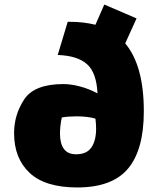

<svg xmlns="http://www.w3.org/2000/svg" viewBox="-20 -775 683 845"><path d="M613 -285Q613 -116 543.5 -33Q474 50 320 50Q179 50 110.5 -14Q42 -78 42 -189Q42 -270 86.5 -337.5Q131 -405 259 -405Q292 -405 332 -394.5Q372 -384 409 -364Q405 -455 363 -492.5Q321 -530 234 -533L278 -679H289Q347 -679 400 -666L439 -755L581 -694L531 -584Q613 -487 613 -285ZM403 -209Q403 -230 400 -253Q365 -263 317 -263Q280 -263 252 -258Q244 -221 244 -186Q244 -144 261 -120Q278 -96 315 -96Q362 -96 382.5 -126.5Q403 -157 403 -209Z"/></svg>

Font: Lalezar
Style: Bold
Weight: 700
Designer: Borna Izadpanah
Foundry: Borna Izadpanah
Version: Version 1.003;January 24, 2021;FontCreator 13.0.0.2683 64-bi